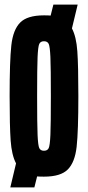

<svg xmlns="http://www.w3.org/2000/svg" viewBox="-20 -763 384 838"><path d="M322 -344Q322 -190 314.5 -122.5Q307 -55 276 -23.5Q245 8 172 8Q151 8 142 7L130 55H25L50 -50Q31 -86 26.5 -149.5Q22 -213 22 -344Q22 -498 29.5 -565.5Q37 -633 68 -664.5Q99 -696 172 -696Q192 -696 201 -695L213 -743H319L294 -639Q313 -603 317.5 -539.5Q322 -476 322 -344ZM202 -344Q202 -467 200 -513.5Q198 -560 192.5 -571.5Q187 -583 172 -583Q157 -583 151.5 -571.5Q146 -560 144 -513.5Q142 -467 142 -344Q142 -221 144 -174.5Q146 -128 151.5 -116.5Q157 -105 172 -105Q187 -105 192.5 -116.5Q198 -128 200 -174.5Q202 -221 202 -344Z"/></svg>

Font: Saira Ultra Condensed ExtraBold
Style: Regular
Weight: 800
Width: 1
Designer: Hector Gatti with collaboration of the Omnibus-Type team
Foundry: Omnibus-Type
Version: Version 1.001; ttfautohint (v1.8)